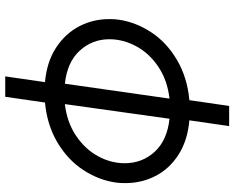

<svg xmlns="http://www.w3.org/2000/svg" viewBox="-101 -616 896 734"><g transform="rotate(-90 347.0 -249.0)"><path d="M14 -218Q14 -241 16 -253Q25 -319 64 -378.5Q103 -438 169.5 -477.5Q236 -517 322 -525L344 -677H422L400 -525Q478 -518 532 -482.5Q586 -447 613.5 -394Q641 -341 641 -280Q641 -257 639 -245Q630 -179 591 -119.5Q552 -60 485 -20.5Q418 19 331 27L309 179H232L254 27Q176 20 122 -15Q68 -50 41 -103Q14 -156 14 -218ZM90 -220Q90 -154 133.5 -106Q177 -58 260 -49L316 -449Q247 -441 195.5 -406.5Q144 -372 117 -322.5Q90 -273 90 -220ZM564 -279Q564 -344 520.5 -392Q477 -440 394 -449L337 -49Q407 -57 458.5 -91.5Q510 -126 537 -176Q564 -226 564 -279Z"/></g></svg>

Font: Bellota
Style: Bold Italic
Weight: 700
Italic angle: -7.5°
Designer: Kemie Guaida
Foundry: Kemie Guaida
Version: Version 4.001